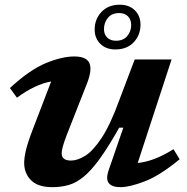

<svg xmlns="http://www.w3.org/2000/svg" viewBox="-20 -762 774 794"><path d="M430.5 -61.5 490 -234H473Q428 -154.5 392.8 -105.8Q357.5 -57 326.5 -31.5Q295.5 -6 264.2 3Q233 12 196.5 12Q137 12 108.5 -16.5Q80 -45 80 -88.5Q80 -109.5 87.2 -140.8Q94.5 -172 116 -228L191.5 -425Q125.5 -413.5 50 -358L21 -398Q103 -473.5 169.8 -501Q236.5 -528.5 287 -528.5Q336.5 -528.5 349.2 -502Q362 -475.5 341 -420L255.5 -202.5Q244.5 -173.5 239.8 -156.2Q235 -139 235 -128Q235 -98 274 -98Q300 -98 332 -117.5Q364 -137 400.2 -191.5Q436.5 -246 474.5 -351L537 -516H689.5L549.5 -88Q583.5 -91.5 619.8 -105.2Q656 -119 697.5 -145L723 -103.5Q640.5 -35.5 578 -11.8Q515.5 12 478.5 12Q442.5 12 429.5 -5.2Q416.5 -22.5 430.5 -61.5ZM475.5 -742.5Q514 -742.5 537.5 -719.5Q561 -696.5 561 -660Q561 -617 533 -587.2Q505 -557.5 457 -557.5Q418.5 -557.5 395 -580.5Q371.5 -603.5 371.5 -640Q371.5 -683 399.8 -712.8Q428 -742.5 475.5 -742.5ZM459.5 -593.5Q490 -593.5 506.2 -613Q522.5 -632.5 522.5 -658Q522.5 -681 509.2 -694.5Q496 -708 472.5 -708Q442.5 -708 426.2 -688.2Q410 -668.5 410 -641.5Q410 -620 423.2 -606.8Q436.5 -593.5 459.5 -593.5Z"/></svg>

Font: Newsreader 6pt SemiBold
Style: Italic
Weight: 600
Italic angle: -17°
Designer: Hugues Gentile
Foundry: Production Type
Version: Version 1.003; ttfautohint (v1.8.3)